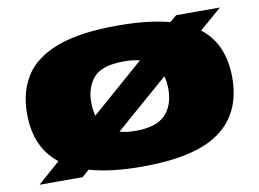

<svg xmlns="http://www.w3.org/2000/svg" viewBox="-66 -654 1026 760"><g transform="rotate(-10 447.5 -273.5)"><path d="M35 10 125 -69Q79 -105 57 -156.5Q35 -208 35 -276Q35 -363 75 -426Q115 -489 205.5 -523Q296 -557 448 -557Q572 -557 657 -534L684 -557H860L771 -480Q818 -443 839 -391.5Q860 -340 860 -276Q860 -134 761.5 -62Q663 10 448 10Q323 10 237 -15L208 10ZM293 -275Q293 -245 300 -221L512 -406Q484 -413 448 -413Q360 -413 326.5 -374.5Q293 -336 293 -275ZM448 -134Q530 -134 566.5 -171.5Q603 -209 603 -275Q603 -304 596 -327L383 -142Q411 -134 448 -134Z"/></g></svg>

Font: Georama ExtraExtended ExtraBold
Style: Regular
Weight: 800
Width: 8
Designer: Jean-Baptiste Levee
Foundry: Production Type
Version: Version 1.000